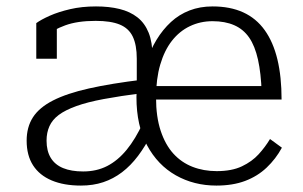

<svg xmlns="http://www.w3.org/2000/svg" viewBox="-20 -567 945 598"><path d="M425 -319 424 -277Q354 -268 303 -258.5Q252 -249 217.5 -236.5Q183 -224 163 -209Q143 -194 134 -174Q125 -154 125 -129Q125 -97 138 -75.5Q151 -54 176.5 -43.5Q202 -33 239 -33Q281 -33 314 -50Q347 -67 374.5 -100.5Q402 -134 425 -184L453 -152Q433 -112 410 -81.5Q387 -51 360 -30.5Q333 -10 301.5 0.5Q270 11 232 11Q179 11 141 -5Q103 -21 83 -52Q63 -83 63 -129Q63 -171 82.5 -201.5Q102 -232 145 -254Q188 -276 257 -291.5Q326 -307 425 -319ZM279 -547Q320 -547 352.5 -539Q385 -531 408 -513Q431 -495 443 -465Q455 -435 455 -391L406 -298V-384Q406 -427 393.5 -453Q381 -479 353 -490.5Q325 -502 278 -502Q221 -502 183 -488Q145 -474 123 -455Q121 -461 122.5 -467.5Q124 -474 129 -480.5Q134 -487 141 -490.5Q148 -494 157 -494V-384H93V-495Q108 -506 135 -518Q162 -530 198.5 -538.5Q235 -547 279 -547ZM655 -34Q702 -34 733.5 -49Q765 -64 785.5 -86.5Q806 -109 821 -134L858 -107Q839 -72 810.5 -45Q782 -18 743.5 -3.5Q705 11 654 11Q584 11 527.5 -21Q471 -53 438 -114.5Q405 -176 405 -264Q405 -293 407.5 -311.5Q410 -330 414 -342Q418 -354 423.5 -360.5Q429 -367 435 -371Q448 -411 467.5 -443Q487 -475 512.5 -498.5Q538 -522 570.5 -534.5Q603 -547 642 -547Q697 -547 737.5 -528.5Q778 -510 804.5 -473Q831 -436 844 -382Q857 -328 857 -257H443L442 -299H814L795 -279Q793 -339 783.5 -381.5Q774 -424 756 -450Q738 -476 709.5 -488.5Q681 -501 642 -501Q604 -501 571.5 -485.5Q539 -470 515.5 -440Q492 -410 479 -365.5Q466 -321 466 -263Q466 -203 480.5 -159.5Q495 -116 520 -88.5Q545 -61 579.5 -47.5Q614 -34 655 -34Z"/></svg>

Font: Roboto Serif ExtraLight
Style: Regular
Weight: 250
Version: Version 1.007